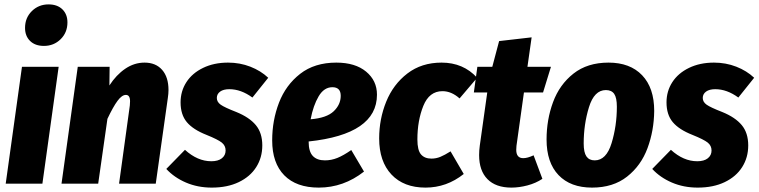

<svg xmlns="http://www.w3.org/2000/svg" viewBox="-20 -836 3453 874"><path d="M173 0H6L80 -532H247ZM94 -709Q94 -755 125 -785.5Q156 -816 201 -816Q241 -816 264 -793.5Q287 -771 287 -734Q287 -688 256 -657.5Q225 -627 180 -627Q140 -627 117 -649.5Q94 -672 94 -709Z M747 -426Q747 -410 744 -390L689 0H522L571 -356Q572 -363 572 -375Q572 -404 553 -404Q535 -404 515 -377Q495 -350 469 -295L427 0H260L334 -532H479L478 -447Q509 -495 550 -523Q591 -551 638 -551Q689 -551 718 -518Q747 -485 747 -426Z M1201 -482 1129 -392Q1077 -430 1024 -430Q997 -430 982 -419Q967 -408 967 -390Q967 -372 984.5 -359.5Q1002 -347 1056 -326Q1115 -302 1144.5 -266.5Q1174 -231 1174 -174Q1174 -119 1146.5 -75.5Q1119 -32 1067 -7Q1015 18 944 18Q880 18 826.5 -5Q773 -28 737 -67L822 -154Q879 -102 942 -102Q973 -102 990 -115.5Q1007 -129 1007 -151Q1007 -173 989.5 -187Q972 -201 920 -222Q859 -246 830.5 -280Q802 -314 802 -370Q802 -421 828.5 -462Q855 -503 904.5 -527Q954 -551 1018 -551Q1072 -551 1119.5 -532.5Q1167 -514 1201 -482Z M1696 -405Q1696 -225 1385 -192V-191Q1385 -146 1404 -126Q1423 -106 1459 -106Q1488 -106 1515.5 -117Q1543 -128 1579 -153L1637 -55Q1544 18 1431 18Q1329 18 1274 -38Q1219 -94 1219 -197Q1219 -288 1250 -368.5Q1281 -449 1346.5 -500Q1412 -551 1511 -551Q1597 -551 1646.5 -510Q1696 -469 1696 -405ZM1531 -400Q1531 -439 1493 -439Q1455 -439 1430.5 -397.5Q1406 -356 1394 -293Q1467 -299 1499 -329.5Q1531 -360 1531 -400Z M2152 -482 2072 -388Q2035 -421 1994 -421Q1934 -421 1907 -354Q1880 -287 1880 -201Q1880 -152 1896.5 -133Q1913 -114 1944 -114Q1965 -114 1984.5 -122Q2004 -130 2031 -147L2091 -44Q2013 18 1917 18Q1818 18 1762 -41.5Q1706 -101 1706 -206Q1706 -294 1738 -373Q1770 -452 1834.5 -501.5Q1899 -551 1990 -551Q2089 -551 2152 -482Z M2331 -172Q2330 -166 2330 -154Q2330 -116 2362 -116Q2381 -116 2409 -129L2449 -22Q2419 -2 2381 8Q2343 18 2308 18Q2237 18 2199 -20.5Q2161 -59 2161 -130Q2161 -151 2164 -173L2198 -415H2137L2153 -532H2221L2252 -649L2400 -666L2381 -532H2488L2452 -415H2365Z M2468 -201Q2468 -291 2497.5 -371Q2527 -451 2590.5 -501Q2654 -551 2750 -551Q2848 -551 2903 -493.5Q2958 -436 2958 -331Q2957 -241 2927.5 -161.5Q2898 -82 2834.5 -32Q2771 18 2675 18Q2577 18 2522.5 -39Q2468 -96 2468 -201ZM2788 -350Q2788 -391 2776 -408.5Q2764 -426 2738 -426Q2685 -426 2661 -348Q2637 -270 2637 -183Q2637 -142 2649.5 -124Q2662 -106 2687 -106Q2740 -106 2764 -184.5Q2788 -263 2788 -350Z M3413 -482 3341 -392Q3289 -430 3236 -430Q3209 -430 3194 -419Q3179 -408 3179 -390Q3179 -372 3196.5 -359.5Q3214 -347 3268 -326Q3327 -302 3356.5 -266.5Q3386 -231 3386 -174Q3386 -119 3358.5 -75.5Q3331 -32 3279 -7Q3227 18 3156 18Q3092 18 3038.5 -5Q2985 -28 2949 -67L3034 -154Q3091 -102 3154 -102Q3185 -102 3202 -115.5Q3219 -129 3219 -151Q3219 -173 3201.5 -187Q3184 -201 3132 -222Q3071 -246 3042.5 -280Q3014 -314 3014 -370Q3014 -421 3040.5 -462Q3067 -503 3116.5 -527Q3166 -551 3230 -551Q3284 -551 3331.5 -532.5Q3379 -514 3413 -482Z"/></svg>

Font: Fira Sans Condensed ExtraBold
Style: Italic
Weight: 800
Width: 3
Italic angle: -8°
Designer: bBox Type GmbH & Carrois Corporate GbR & Edenspiekermann AG
Foundry: bBox Type GmbH & Carrois Corporate GbR & Edenspiekermann AG
Version: Version 4.301